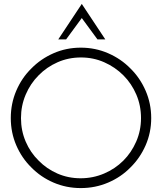

<svg xmlns="http://www.w3.org/2000/svg" viewBox="-20 -951 826 979"><path d="M645 -97Q694 -145 722.5 -210Q751 -275 751 -349Q751 -423 722.5 -488.5Q694 -554 645 -602Q597 -651 531.5 -679.5Q466 -708 392 -708Q318 -708 253 -679.5Q188 -651 140 -602Q91 -554 63 -488.5Q35 -423 35 -349Q35 -275 63 -210Q91 -145 140 -97Q188 -48 253 -20Q318 8 392 8Q466 8 531.5 -20Q597 -48 645 -97ZM177 -132Q135 -173 111 -229Q87 -285 87 -349Q87 -412 111 -468.5Q135 -525 177 -567Q218 -609 273.5 -633.5Q329 -658 393 -658Q456 -658 511.5 -633.5Q567 -609 609 -567Q651 -525 675 -469Q699 -413 699 -349Q699 -285 674.5 -229Q650 -173 609 -132Q567 -90 510.5 -66Q454 -42 391 -42Q328 -42 273 -66Q218 -90 177 -132ZM317 -750Q337 -777 357 -804.5Q377 -832 397 -859Q417 -832 437 -804.5Q457 -777 477 -750H517Q487 -795 457 -840.5Q427 -886 397 -931Q367 -886 337 -840.5Q307 -795 277 -750Z"/></svg>

Font: Josefin Slab Thin Medium
Style: Regular
Weight: 500
Version: Version 2.000